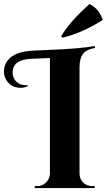

<svg xmlns="http://www.w3.org/2000/svg" viewBox="-64 -953 541 973"><path d="M253 -762 246 -769Q289 -843 390 -933Q438 -908 457 -852Q355 -787 253 -762ZM403 -10H416V0H112V-10H125Q151 -10 169.5 -28.5Q188 -47 189 -73V-659L94 -655Q0 -651 0 -585Q0 -558 18.5 -539.5Q37 -521 70 -521Q73 -521 76 -521V-515Q56 -508 42 -508Q-3 -508 -27 -540Q-44 -562 -44 -590Q-44 -634 -9.5 -662.5Q25 -691 97 -696Q110 -697 181 -700Q343 -706 416 -720L418 -710Q375 -703 357.5 -681Q340 -659 339 -616V-73Q340 -36 371 -18Q386 -10 403 -10Z"/></svg>

Font: Cinzel Decorative
Style: Bold
Weight: 700
Version: Version 1.002;PS 001.002;hotconv 1.0.56;makeotf.lib2.0.21325